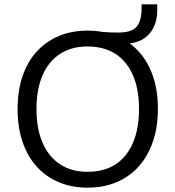

<svg xmlns="http://www.w3.org/2000/svg" viewBox="-20 -855 807 884"><path d="M383 9Q310 9 250 -16.5Q190 -42 148 -89Q106 -136 83.5 -203Q61 -270 61 -353Q61 -437 83.5 -503.5Q106 -570 148 -616.5Q190 -663 249.5 -688.5Q309 -714 383 -714Q458 -714 517.5 -689Q577 -664 619.5 -617Q662 -570 684.5 -503.5Q707 -437 707 -354Q707 -270 684 -203Q661 -136 619 -89Q577 -42 517.5 -16.5Q458 9 383 9ZM383 -64Q459 -64 511.5 -98Q564 -132 592 -197Q620 -262 620 -353Q620 -445 592 -509Q564 -573 511.5 -607Q459 -641 383 -641Q309 -641 256.5 -607Q204 -573 176 -508.5Q148 -444 148 -353Q148 -262 176 -197.5Q204 -133 256.5 -98.5Q309 -64 383 -64ZM488 -655 439 -709Q463 -707 483.5 -706Q504 -705 522 -705Q565 -705 588.5 -716.5Q612 -728 622 -753.5Q632 -779 632 -818V-835H704V-807Q704 -762 686.5 -727.5Q669 -693 637 -674Q605 -655 561 -655Z"/></svg>

Font: NunitoSans1
Style: Book
Weight: 400
Designer: Vernon Adams
Foundry: Vernon Adams
Version: Version 3.101;gftools[0.9.27]